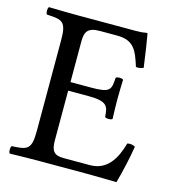

<svg xmlns="http://www.w3.org/2000/svg" viewBox="-99 -734 756 822"><g transform="rotate(15 278.5 -323.5)"><path d="M281 -361H190V-541C190 -585 202 -605 256 -605H331C406 -605 422 -565 444 -496C456.4 -494.2 467.2 -496.3 477 -501C472 -542 457 -638 455 -646C455 -648 454 -649 451 -649C434 -646 426 -645 402 -645H147C116.5 -645 58 -646 18 -647C12 -641 12 -620 18 -614C88 -611 105 -606 105 -523V-122C105 -39 88 -34 18 -31C12 -25 12 -4 18 2C55 1 115 0 148 0H363C411 0 491 2 491 2C505 -48 520 -114 528 -165C517.6 -170.9 506.1 -173.2 493 -170C473 -98 438 -39 362 -39H246C204 -39 190 -55 190 -102V-323H281C366 -323 369 -300 372 -255C378 -249 399 -249 405 -255C404 -281 403 -308.7 403 -343C403 -371 404 -405 405 -429C399 -435 378 -435 372 -429C369 -374 366 -361 281 -361Z"/></g></svg>

Font: Libertinus Math
Style: Regular
Weight: 400
Designer: Philipp H. Poll
Foundry: Khaled Hosny
Version: Version 6.2